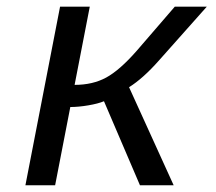

<svg xmlns="http://www.w3.org/2000/svg" viewBox="-20 -548 640 568"><path d="M157.7 -528.3H245.6L200.7 -296.9Q254.4 -296.9 294.2 -318.6Q334 -340.3 383.8 -397L497.1 -528.3H591.8L450.7 -369.6Q403.3 -315.9 361.8 -290L493.7 0H394L287.6 -248.5Q270 -241.2 241 -236.3Q211.9 -231.4 188 -231.4L143.1 0H55.2Z"/></svg>

Font: Liberation Mono
Style: Italic
Weight: 400
Italic angle: -12°
Monospace: yes
Designer: Steve Matteson
Foundry: Ascender Corporation
Version: Version 2.1.5